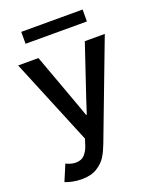

<svg xmlns="http://www.w3.org/2000/svg" viewBox="-164 -788 885 1094"><g transform="rotate(-20 278.5 -240.5)"><path d="M40 194.3 81.1 96.7Q95.2 104 110.6 108.2Q126 112.3 139.6 112.3Q175.3 112.3 194.8 89.8Q214.4 67.4 222.7 39.1L234.9 1.5L19.5 -520.5H142.6L253.9 -215.8L287.1 -123H291L321.3 -215.8L423.8 -520.5H544.9L322.3 66.4Q307.6 105.5 289.3 135.7Q271 166 234.1 189.5Q197.3 212.9 139.6 212.9Q111.8 212.9 84.2 207.3Q56.6 201.7 40 194.3ZM101.6 -694.3H473.6V-622.1H101.6Z"/></g></svg>

Font: Reddit Sans Chocolate SemiBold
Style: Regular
Weight: 600
Designer: Stephen Hutchings
Foundry: Reddit
Version: Version 1.011